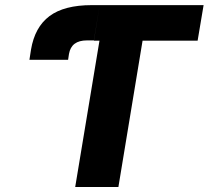

<svg xmlns="http://www.w3.org/2000/svg" viewBox="-20 -748 834 768"><path d="M97.7 -508.8 104 -549.3Q119.1 -639.6 178 -683.6Q236.8 -727.5 347.2 -727.5H378.9L355.5 -586.4H328.1Q296.4 -586.4 278.6 -573Q260.7 -559.6 255.9 -532.2L252.4 -508.8ZM355.5 -585.4 378.9 -727.5H794.4L770.5 -585.4H550.3L453.6 0H280.8L377.9 -585.4Z"/></svg>

Font: Inter 17pt ExtraBold
Style: Italic
Weight: 800
Italic angle: -9.3988°
Version: Version 4.001;git-66647c0bb